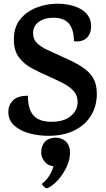

<svg xmlns="http://www.w3.org/2000/svg" viewBox="-20 -720 573 1039"><path d="M291 -700Q323 -700 355 -693.5Q387 -687 413.5 -673Q440 -659 456.5 -635.5Q473 -612 473 -578Q473 -535 447 -513Q421 -491 380 -497Q380 -559 353.5 -591.5Q327 -624 269 -624Q220 -624 189.5 -601.5Q159 -579 159 -540Q159 -507 181 -486Q203 -465 239.5 -448.5Q276 -432 319 -412Q382 -385 423 -358.5Q464 -332 484 -298Q504 -264 504 -212Q504 -146 472.5 -94.5Q441 -43 382 -14Q323 15 241 15Q190 15 140.5 2Q91 -11 58 -40Q25 -69 25 -115Q25 -151 50 -176.5Q75 -202 131 -202Q131 -129 161.5 -95Q192 -61 258 -61Q326 -61 363 -92Q400 -123 400 -168Q400 -202 380.5 -225Q361 -248 327 -266.5Q293 -285 249 -304Q199 -326 154.5 -349.5Q110 -373 82.5 -409.5Q55 -446 55 -506Q55 -574 90 -616.5Q125 -659 179 -679.5Q233 -700 291 -700ZM274 152 314 170Q303 175 295.5 177.5Q288 180 278 180Q244 180 223.5 157Q203 134 203 105Q203 68 224 46.5Q245 25 281 25Q316 25 337.5 47Q359 69 359 106Q359 144 340 184Q321 224 293 255Q265 286 237 298Q230 302 218.5 291Q207 280 207 274Q230 257 245 233.5Q260 210 267 187.5Q274 165 274 152Z"/></svg>

Font: Karma Variable Light
Style: Regular
Weight: 300
Designer: Joana Correia
Foundry: Indian Type Foundry
Version: Version 3.000